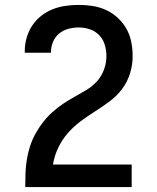

<svg xmlns="http://www.w3.org/2000/svg" viewBox="-20 -763 640 783"><path d="M83 0V-1Q83 -29 84 -57Q85 -85 89.5 -112.5Q94 -140 102.5 -166.5Q111 -193 124.5 -217.5Q138 -242 155 -264Q172 -286 193 -305Q214 -324 237 -339.5Q260 -355 284.5 -368.5Q309 -382 333 -396.5Q357 -411 375.5 -431.5Q394 -452 404 -479Q414 -506 414 -534Q414 -557 407.5 -579.5Q401 -602 385 -619Q369 -636 346.5 -643.5Q324 -651 301 -651Q280 -651 259 -645.5Q238 -640 221.5 -626.5Q205 -613 196.5 -593Q188 -573 188 -552V-548H81V-555Q81 -582 88.5 -608.5Q96 -635 111 -658Q126 -681 147.5 -698Q169 -715 194 -725Q219 -735 246.5 -739Q274 -743 301 -743Q330 -743 358.5 -738.5Q387 -734 413 -722Q439 -710 460.5 -690Q482 -670 496 -645Q510 -620 515.5 -591Q521 -562 521 -534Q521 -498 510 -463Q499 -428 477.5 -399.5Q456 -371 427 -349.5Q398 -328 368 -309Q338 -290 309 -268.5Q280 -247 256.5 -220Q233 -193 217.5 -160.5Q202 -128 196 -92H517V0Z"/></svg>

Font: Iosevka Semibold Extended
Style: Regular
Weight: 600
Width: 7
Monospace: yes
Designer: Belleve Invis
Foundry: Belleve Invis
Version: Version 32.5.0; ttfautohint (v1.8.4)